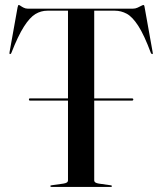

<svg xmlns="http://www.w3.org/2000/svg" viewBox="-20 -734 637 754"><path d="M93.5 -343.5Q93.5 -345.5 94.5 -346.5Q95.5 -347.5 97.5 -347.5H499Q501 -347.5 502.2 -346.5Q503.5 -345.5 503.5 -343.5Q503.5 -341.5 502.2 -340.2Q501 -339 499 -339H97.5Q95.5 -339 94.5 -340.2Q93.5 -341.5 93.5 -343.5ZM89 -700H502Q511.5 -700 519.8 -703.8Q528 -707.5 534.5 -711Q541 -714.5 543.5 -714.5Q544.5 -714.5 545.8 -713Q547 -711.5 548 -705L579.5 -529Q580.5 -526 580.2 -524Q580 -522 578 -521.5Q576.5 -521.5 575.2 -522.5Q574 -523.5 572.5 -526Q546 -597 523 -632.5Q500 -668 477.8 -680Q455.5 -692 431 -692H350V-26.5Q350 -20.5 354.5 -17.5Q359 -14.5 368 -13L414 -6.5Q419.5 -6 419.5 -3Q419.5 0 415 0H182Q180 0 178.8 -1Q177.5 -2 177.5 -3Q177.5 -6 183 -6.5L229 -13Q238.5 -14.5 242.8 -17.5Q247 -20.5 247 -26.5V-692H166Q141 -692 119 -678.8Q97 -665.5 74 -629.5Q51 -593.5 24.5 -526Q23.5 -523.5 22 -522.5Q20.5 -521.5 19 -521.5Q17.5 -522 17.2 -524Q17 -526 17.5 -529L49 -705Q50.5 -711.5 51.5 -713Q52.5 -714.5 53.5 -714.5Q56 -714.5 60.8 -711Q65.5 -707.5 73 -703.8Q80.5 -700 89 -700Z"/></svg>

Font: Fraunces 120pt
Style: Regular
Weight: 400
Version: Version 1.000;[b76b70a41]